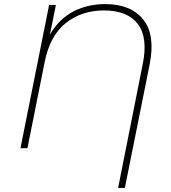

<svg xmlns="http://www.w3.org/2000/svg" viewBox="-20 -724 833 938"><path d="M494 -704Q619 -704 679.5 -629Q740 -554 711 -409L590 194H557L677 -409Q704 -540 653.5 -606.5Q603 -673 488 -673Q379 -673 301.5 -611.5Q224 -550 198 -420L114 0H80L220 -700H253L224 -555Q268 -631 337.5 -667.5Q407 -704 494 -704Z"/></svg>

Font: Montserrat ExtraLight
Style: Italic
Weight: 200
Italic angle: -11.3°
Designer: Julieta Ulanovsky
Foundry: Julieta Ulanovsky
Version: Version 9.000; ttfautohint (v1.8.4.7-5d5b)